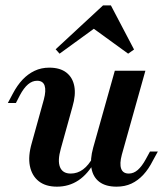

<svg xmlns="http://www.w3.org/2000/svg" viewBox="-20 -678 613 709"><path d="M190.3 11.3Q148.4 11.3 123 -8.9Q97.6 -29 90.3 -65.3Q83.1 -101.6 97.6 -150.8L141.9 -310.5Q150.8 -343.5 144.8 -361.7Q138.7 -379.8 116.9 -379.8Q99.2 -379.8 83.5 -366.5Q67.7 -353.2 53.2 -325.8L38.7 -297.6H8.9L27.4 -332.3Q43.5 -362.9 63.3 -383.9Q83.1 -404.8 107.7 -416.5Q132.3 -428.2 162.1 -428.2Q201.6 -428.2 225 -410.1Q248.4 -391.9 254.4 -359.7Q260.5 -327.4 247.6 -283.9L204.8 -129.8Q191.9 -84.7 201.6 -60.9Q211.3 -37.1 241.1 -37.1Q266.1 -37.1 286.7 -52.4Q307.3 -67.7 323.4 -97.6L330.6 -82.3Q304.8 -35.5 269.8 -12.1Q234.7 11.3 190.3 11.3ZM410.5 11.3Q370.2 11.3 346.8 -6.5Q323.4 -24.2 317.7 -56.9Q312.1 -89.5 324.2 -133.1L404 -416.9H516.9L429.8 -106.5Q421 -73.4 427.4 -55.2Q433.9 -37.1 455.6 -37.1Q473.4 -37.1 488.7 -50.4Q504 -63.7 518.5 -90.3L533.9 -118.5H562.9L544.4 -84.7Q529 -54 509.3 -32.7Q489.5 -11.3 465.3 0Q441.1 11.3 410.5 11.3ZM200 -479.8 185.5 -496 360.5 -658.1H389.5L475 -495.2L453.2 -479.8L309.7 -583.9L353.2 -591.1Z"/></svg>

Font: Playfair 5pt SemiExpanded Light
Style: Bold Italic
Weight: 700
Italic angle: -15.6°
Version: Version 2.001;gftools[0.9.30]